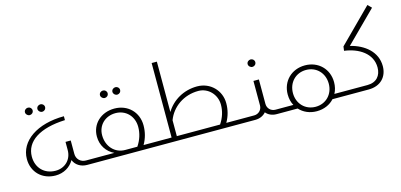

<svg xmlns="http://www.w3.org/2000/svg" viewBox="-68 -1157 3488 1668"><g transform="rotate(-15 1676.0 -323.0)"><path d="M199 -547C217 -547 233 -561 233 -581C233 -600 217 -614 199 -614C181 -614 164 -600 164 -581C164 -562 181 -547 199 -547ZM311 -547C329 -547 345 -561 345 -581C345 -600 329 -614 311 -614C293 -614 276 -600 276 -581C276 -562 293 -547 311 -547ZM568 -40C520 -40 485 -75 485 -121V-242H438V-168C438 -83 376 -22 292 -22C191 -22 122 -92 122 -193C122 -331 254 -417 482 -426V-461C241 -460 75 -347 75 -184C75 -66 161 18 281 18C354 18 415 -19 447 -76C465 -30 511 0 568 0H628V-40Z M867 -522C885 -522 901 -536 901 -556C901 -575 885 -589 867 -589C849 -589 832 -575 832 -556C832 -537 849 -522 867 -522ZM979 -522C997 -522 1013 -536 1013 -556C1013 -575 997 -589 979 -589C961 -589 944 -575 944 -556C944 -537 961 -522 979 -522ZM1086 -40C1116 -92 1130 -147 1130 -206C1130 -325 1042 -412 922 -412C801 -412 713 -329 713 -216C713 -136 756 -72 823 -40H628C594 -40 570 -32 570 -20C570 -8 594 0 628 0H1215V-40ZM1030 -40H921C828 -40 760 -114 760 -215C760 -305 828 -371 921 -371C1014 -371 1082 -301 1082 -205C1082 -148 1065 -92 1030 -40Z M1830 -40C1860 -92 1874 -147 1874 -206C1874 -320 1785 -412 1666 -412C1544 -412 1441 -350 1385 -257V-710H1338V-40H1215C1181 -40 1157 -32 1157 -20C1157 -8 1181 0 1215 0H1959V-40ZM1774 -40H1385V-183C1426 -293 1534 -371 1666 -371C1755 -371 1826 -297 1826 -205C1826 -148 1809 -92 1774 -40Z M2176 -451C2194 -451 2210 -465 2210 -485C2210 -504 2194 -518 2176 -518C2158 -518 2141 -504 2141 -485C2141 -466 2158 -451 2176 -451ZM2272 -40C2232 -40 2201 -71 2201 -111V-331H2152V-111C2152 -71 2121 -40 2081 -40H1959C1925 -40 1901 -32 1901 -20C1901 -8 1925 0 1959 0H2081C2121 0 2155 -16 2177 -42C2198 -16 2232 0 2272 0H2324V-40Z M2802 -40C2818 -69 2826 -103 2826 -140C2826 -259 2738 -346 2618 -346C2497 -346 2409 -259 2409 -140C2409 -103 2417 -69 2433 -40H2324C2290 -40 2266 -32 2266 -20C2266 -8 2290 0 2324 0H2461C2498 41 2553 66 2617 66C2682 66 2738 41 2775 -1V0H2911V-40ZM2617 26C2524 26 2456 -44 2456 -139C2456 -235 2524 -305 2617 -305C2710 -305 2778 -235 2778 -139C2778 -44 2710 26 2617 26Z M3040 -408 3312 -679 3279 -712 2985 -418 2980 -380C3109 -363 3224 -292 3224 -165C3224 -93 3182 -40 3100 -40H2911C2877 -40 2853 -32 2853 -20C2853 -8 2877 0 2911 0H3100C3209 0 3271 -70 3271 -165C3271 -294 3167 -377 3040 -408Z"/></g></svg>

Font: Sulaf Light
Style: Regular
Weight: 300
Designer: Bandar Raffah (Arabic) and Santiago Orozco (Latin)
Foundry: Caramella and Typemade
Version: Version 1.005;PS 001.005;hotconv 1.0.88;makeotf.lib2.5.64775